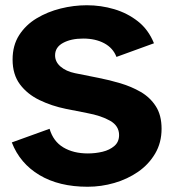

<svg xmlns="http://www.w3.org/2000/svg" viewBox="-20 -700 659 732"><path d="M314 12Q205 12 130.5 -32.5Q56 -77 25 -157L169 -209Q183 -161 221.5 -138Q260 -115 315 -115Q344 -115 371 -121.5Q398 -128 416 -143.5Q434 -159 434 -185Q434 -220 400 -239.5Q366 -259 312 -269L231 -285Q177 -296 130.5 -318.5Q84 -341 56 -378.5Q28 -416 28 -473Q28 -527 53 -566Q78 -605 119.5 -630Q161 -655 211 -667.5Q261 -680 311 -680Q365 -680 415.5 -665Q466 -650 506 -618.5Q546 -587 567 -535L424 -483Q411 -517 377.5 -535Q344 -553 297 -553Q251 -553 220.5 -536.5Q190 -520 190 -489Q190 -464 211 -446Q232 -428 266 -421L356 -403Q397 -395 439 -382.5Q481 -370 516.5 -349.5Q552 -329 574 -295Q596 -261 596 -209Q596 -156 571.5 -114.5Q547 -73 506.5 -45Q466 -17 416 -2.5Q366 12 314 12Z"/></svg>

Font: Atkinson Hyperlegible
Style: Bold
Weight: 700
Designer: Elliott Scott, Megan Eiswerth, Linus Boman, Theodore Petrosky
Foundry: Braille Institute
Version: Version 1.006; ttfautohint (v1.8.3)